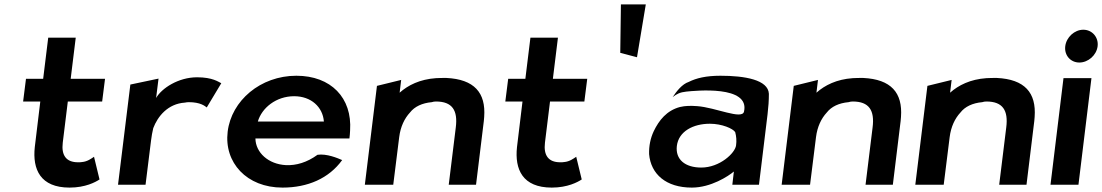

<svg xmlns="http://www.w3.org/2000/svg" viewBox="-20 -839 5006 872"><path d="M432 -24 407 -127C395 -119 377 -105 352 -103C347 -102 341 -102 334 -102C281 -102 258 -133 265 -191L288 -378H444L457 -481H301L324 -668H199L176 -481H98L85 -378H163L138 -171C127 -70 163 13 296 13C368 13 414 -12 432 -24Z M985 -461C972 -467 946 -488 875 -488C790 -488 714 -438 689 -394L700 -482L572 -455L516 0H641L666 -201C668 -220 672 -239 676 -257C696 -310 742 -368 820 -373C825 -374 831 -375 837 -375C891 -375 911 -357 919 -351Z M1140 -210H1567C1568 -222 1570 -234 1570 -246C1580 -395 1483 -495 1326 -495C1163 -495 1031 -382 1014 -241C997 -101 1100 13 1263 13C1378 13 1474 -29 1534 -112C1513 -121 1464 -142 1422 -136C1374 -101 1325 -87 1279 -89C1199 -93 1141 -146 1140 -210ZM1451 -287H1151C1169 -349 1234 -402 1316 -402C1393 -402 1446 -353 1451 -287Z M2142 0 2175 -270C2177 -283 2178 -295 2179 -308C2187 -418 2134 -479 2007 -485C1992 -485 1975 -485 1960 -484C1887 -479 1833 -452 1795 -418L1802 -476L1692 -449L1637 0H1766L1793 -216C1799 -264 1817 -301 1842 -328C1863 -355 1897 -371 1941 -375C1947 -377 1953 -378 1960 -378C2034 -378 2060 -338 2050 -260L2018 0Z M2622 -24 2597 -127C2585 -119 2567 -105 2542 -103C2537 -102 2531 -102 2524 -102C2471 -102 2448 -133 2455 -191L2478 -378H2634L2647 -481H2491L2514 -668H2389L2366 -481H2288L2275 -378H2353L2328 -171C2317 -70 2353 13 2486 13C2558 13 2604 -12 2622 -24Z M2873 -579 2913 -819H2800L2797 -599Z M3108 -467C3078 -457 3053 -425 3035 -398C3053 -412 3068 -420 3097 -423C3137 -427 3387 -453 3359 -332C3350 -294 3230 -351 3146 -357C3116 -359 3094 -359 3068 -353C3008 -337 2973 -293 2949 -243C2934 -211 2927 -176 2928 -139C2936 -48 3005 13 3122 13C3209 13 3288 -39 3313 -60L3306 0H3427L3466 -320C3470 -353 3472 -383 3472 -413C3469 -477 3362 -495 3252 -495C3186 -495 3142 -484 3108 -467ZM3165 -78C3091 -78 3047 -115 3054 -176C3062 -243 3129 -277 3204 -277C3259 -277 3309 -255 3319 -239C3324 -221 3326 -200 3323 -179C3319 -144 3249 -78 3165 -78Z M4035 0 4068 -270C4070 -283 4071 -295 4072 -308C4080 -418 4027 -479 3900 -485C3885 -485 3868 -485 3853 -484C3780 -479 3726 -452 3688 -418L3695 -476L3585 -449L3530 0H3659L3686 -216C3692 -264 3710 -301 3735 -328C3756 -355 3790 -371 3834 -375C3840 -377 3846 -378 3853 -378C3927 -378 3953 -338 3943 -260L3911 0Z M4642 0 4675 -270C4677 -283 4678 -295 4679 -308C4687 -418 4634 -479 4507 -485C4492 -485 4475 -485 4460 -484C4387 -479 4333 -452 4295 -418L4302 -476L4192 -449L4137 0H4266L4293 -216C4299 -264 4317 -301 4342 -328C4363 -355 4397 -371 4441 -375C4447 -377 4453 -378 4460 -378C4534 -378 4560 -338 4550 -260L4518 0Z M4818 -629C4813 -588 4842 -555 4882 -555C4922 -555 4960 -588 4965 -629C4970 -670 4940 -704 4900 -704C4860 -704 4823 -670 4818 -629ZM4878 0 4937 -484H4810L4751 0Z"/></svg>

Font: Bluebird
Style: ExtObl
Weight: 400
Designer: Jasper
Foundry: Cannot Into Space Fonts
Version: Version 0.98